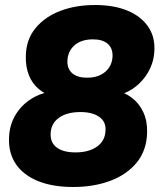

<svg xmlns="http://www.w3.org/2000/svg" viewBox="-20 -735 640 766"><path d="M272 11Q190 11 132 -12.5Q74 -36 44 -79.5Q14 -123 16 -183Q17 -235 41.5 -276Q66 -317 107 -342Q148 -367 198 -371L195 -348Q161 -358 135 -379.5Q109 -401 95.5 -434.5Q82 -468 83 -511Q84 -577 121.5 -622.5Q159 -668 220.5 -691.5Q282 -715 359 -715Q434 -715 487.5 -693Q541 -671 569.5 -631Q598 -591 596 -536Q595 -491 573.5 -451.5Q552 -412 516 -385.5Q480 -359 436 -353L439 -375Q477 -367 506 -345Q535 -323 551.5 -288Q568 -253 567 -206Q565 -135 526 -87Q487 -39 421 -14Q355 11 272 11ZM281 -127Q335 -127 367.5 -150.5Q400 -174 401 -215Q403 -250 375.5 -269Q348 -288 301 -288Q247 -288 215 -265Q183 -242 182 -201Q181 -165 207 -146Q233 -127 281 -127ZM328 -425Q359 -425 381 -436Q403 -447 415.5 -466Q428 -485 429 -510Q430 -543 409.5 -560.5Q389 -578 351 -578Q304 -578 277 -554Q250 -530 249 -492Q248 -460 268.5 -442.5Q289 -425 328 -425Z"/></svg>

Font: Nunito Sans 11pt Black
Style: Italic
Weight: 900
Italic angle: -9°
Version: Version 3.101;gftools[0.9.27]